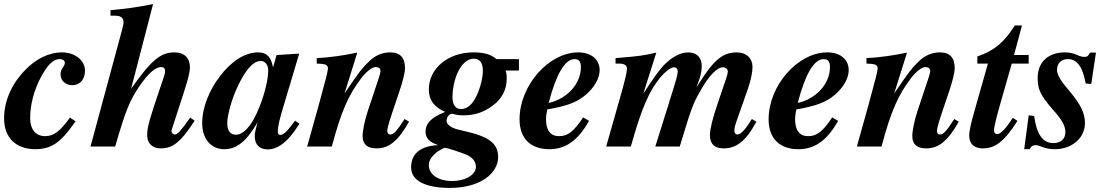

<svg xmlns="http://www.w3.org/2000/svg" viewBox="-25 -719 5453 942"><path d="M318 -142C270 -75 239 -51 196 -51C152 -51 123 -82 123 -140C123 -207 143 -280 176 -341C204 -392 231 -429 269 -429C281 -429 293 -422 293 -412C293 -390 272 -384 272 -354C272 -324 296 -301 330 -301C367 -301 392 -330 392 -372C392 -425 340 -462 280 -462C213 -462 151 -429 100 -377C38 -315 -5 -230 -5 -138C-5 -40 57 13 148 13C181 13 208 7 231 -5C276 -28 308 -72 346 -124Z M908 -142C865 -80 846 -59 833 -59C825 -59 816 -68 816 -75C816 -78 816 -79 819 -87L878 -269C898 -331 907 -368 907 -387C907 -434 880 -462 831 -462C763 -462 717 -424 618 -283L726 -699C649 -684 598 -676 517 -669V-642H539C568 -642 581 -632 581 -609C581 -600 577 -584 571 -562L419 0H540C591 -175 610 -224 659 -296C702 -359 738 -390 765 -390C777 -390 785 -385 785 -369C785 -363 783 -354 778 -339L758 -280C708 -132 697 -96 697 -55C697 -15 724 9 763 9C824 9 864 -24 930 -127Z M1423 -127C1382 -72 1366 -57 1350 -57C1342 -57 1338 -63 1338 -72C1338 -97 1344 -126 1368 -205L1443 -456L1332 -449L1315 -390H1314C1305 -441 1283 -462 1240 -462C1175 -462 1107 -415 1054 -345C1003 -278 967 -194 967 -114C967 -38 1010 13 1075 13C1136 13 1183 -24 1239 -119C1227 -78 1225 -64 1225 -50C1225 -7 1251 14 1288 14C1335 14 1386 -18 1444 -112ZM1291 -373C1291 -313 1258 -202 1219 -133C1192 -84 1160 -58 1133 -58C1107 -58 1090 -75 1090 -115C1090 -153 1111 -234 1146 -305C1174 -362 1212 -420 1254 -420C1276 -420 1291 -400 1291 -373Z M1960 -135C1920 -73 1906 -59 1889 -59C1881 -59 1875 -66 1875 -76C1875 -86 1880 -109 1899 -165L1934 -269C1950 -316 1962 -361 1962 -385C1962 -434 1940 -462 1889 -462C1852 -462 1816 -447 1789 -421C1752 -386 1734 -362 1667 -263H1666L1728 -461C1664 -447 1585 -436 1529 -434V-407C1571 -406 1584 -402 1584 -383C1584 -371 1572 -324 1539 -204L1482 0H1603C1649 -174 1686 -255 1748 -336C1768 -363 1799 -390 1817 -390C1830 -390 1842 -386 1842 -369C1842 -366 1838 -351 1835 -341L1780 -176C1764 -128 1754 -77 1754 -51C1754 -10 1779 9 1822 9C1882 9 1927 -25 1982 -122Z M2521 -373V-429H2411C2380 -455 2343 -462 2297 -462C2174 -462 2079 -384 2079 -280C2079 -228 2105 -193 2159 -170C2084 -140 2063 -110 2063 -73C2063 -41 2081 -22 2125 -7C2072 -5 1992 13 1992 102C1992 170 2067 203 2182 203C2331 203 2419 132 2419 51C2419 -10 2380 -46 2270 -72L2220 -84C2188 -92 2166 -109 2166 -125C2166 -147 2181 -161 2194 -161C2206 -157 2228 -153 2245 -153C2302 -153 2344 -166 2390 -199C2436 -232 2461 -278 2461 -331C2461 -347 2461 -361 2455 -373ZM2344 -372C2344 -338 2332 -290 2315 -253C2294 -207 2268 -184 2237 -184C2210 -184 2195 -205 2195 -243C2195 -289 2209 -358 2242 -399C2257 -417 2277 -431 2299 -431C2332 -431 2344 -407 2344 -372ZM2310 100C2310 135 2264 169 2192 169C2125 169 2079 137 2079 91C2079 72 2088 55 2108 36C2121 23 2150 7 2159 6C2171 7 2246 32 2268 42C2296 56 2310 76 2310 100Z M2836 -143C2790 -74 2761 -51 2718 -51C2676 -51 2654 -79 2654 -133C2654 -149 2656 -162 2660 -182C2757 -199 2805 -217 2848 -253C2888 -287 2917 -332 2917 -375C2917 -426 2877 -462 2812 -462C2667 -462 2524 -299 2524 -134C2524 -35 2583 13 2670 13C2747 13 2809 -26 2865 -126ZM2825 -390C2825 -307 2757 -234 2667 -214C2703 -353 2746 -429 2794 -429C2818 -429 2825 -413 2825 -390Z M3664 -135C3660 -130 3656 -124 3652 -117C3629 -80 3607 -59 3594 -59C3585 -59 3578 -65 3578 -77C3578 -95 3581 -103 3599 -154L3644 -282C3659 -325 3667 -365 3667 -391C3667 -432 3638 -462 3590 -462C3518 -462 3473 -422 3392 -290C3412 -342 3418 -367 3418 -395C3418 -437 3393 -462 3351 -462C3311 -462 3269 -436 3237 -404C3210 -377 3181 -336 3133 -262H3132L3195 -461C3132 -446 3108 -443 2995 -434V-407H3013C3039 -407 3051 -398 3051 -382C3051 -367 3043 -329 3015 -232L2949 0H3070C3123 -189 3160 -274 3217 -342C3239 -368 3267 -389 3282 -389C3292 -389 3300 -383 3300 -367C3300 -350 3287 -309 3255 -207L3190 0H3310C3368 -192 3375 -210 3411 -273C3453 -348 3493 -389 3523 -389C3535 -389 3546 -379 3546 -368C3546 -362 3543 -351 3539 -338L3495 -208C3473 -144 3458 -86 3458 -57C3458 -11 3482 9 3525 9C3587 9 3634 -25 3686 -122Z M4058 -143C4012 -74 3983 -51 3940 -51C3898 -51 3876 -79 3876 -133C3876 -149 3878 -162 3882 -182C3979 -199 4027 -217 4070 -253C4110 -287 4139 -332 4139 -375C4139 -426 4099 -462 4034 -462C3889 -462 3746 -299 3746 -134C3746 -35 3805 13 3892 13C3969 13 4031 -26 4087 -126ZM4047 -390C4047 -307 3979 -234 3889 -214C3925 -353 3968 -429 4016 -429C4040 -429 4047 -413 4047 -390Z M4657 -135C4617 -73 4603 -59 4586 -59C4578 -59 4572 -66 4572 -76C4572 -86 4577 -109 4596 -165L4631 -269C4647 -316 4659 -361 4659 -385C4659 -434 4637 -462 4586 -462C4549 -462 4513 -447 4486 -421C4449 -386 4431 -362 4364 -263H4363L4425 -461C4361 -447 4282 -436 4226 -434V-407C4268 -406 4281 -402 4281 -383C4281 -371 4269 -324 4236 -204L4179 0H4300C4346 -174 4383 -255 4445 -336C4465 -363 4496 -390 4514 -390C4527 -390 4539 -386 4539 -369C4539 -366 4535 -351 4532 -341L4477 -176C4461 -128 4451 -77 4451 -51C4451 -10 4476 9 4519 9C4579 9 4624 -25 4679 -122Z M5022 -407V-449H4950L4989 -594H4954C4900 -509 4852 -470 4770 -442V-407H4822L4755 -171C4740 -119 4730 -74 4730 -56C4730 -12 4755 9 4797 9C4857 9 4901 -23 4967 -126L4944 -141C4910 -88 4884 -61 4868 -61C4860 -61 4852 -66 4852 -79C4852 -103 4870 -166 4905 -288L4939 -407Z M5352 -461H5323C5314 -444 5310 -440 5295 -440C5285 -440 5275 -442 5258 -450C5241 -458 5220 -462 5200 -462C5119 -462 5066 -416 5066 -336C5066 -282 5078 -252 5146 -175C5186 -130 5202 -101 5202 -71C5202 -39 5182 -17 5142 -17C5091 -17 5060 -62 5049 -150L5022 -153L5000 13H5027C5033 -1 5043 -7 5056 -7C5063 -7 5073 -4 5086 1C5108 10 5129 13 5150 13C5232 13 5298 -40 5298 -115C5298 -163 5278 -207 5218 -277C5179 -322 5161 -353 5161 -376C5161 -408 5182 -429 5214 -429C5260 -429 5286 -392 5302 -309L5329 -307Z"/></svg>

Font: STIXGeneral
Style: Bold Italic
Weight: 700
Italic angle: -16.33°
Designer: MicroPress Inc., with final additions and corrections provided by Coen Hoffman, Elsevier (retired)
Version: Version 1.1.0